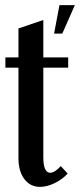

<svg xmlns="http://www.w3.org/2000/svg" viewBox="-20 -720 312 749"><path d="M191 -589 212 -700H272L223 -589ZM136 9Q98 9 75 -21.5Q52 -52 52 -103V-456H1V-496H52V-609L149 -642V-496H246V-456H149V-107Q149 -46 176 -46Q193 -46 217 -72L244 -43Q223 -20 193 -5.5Q163 9 136 9Z"/></svg>

Font: Moniqa Paragraph
Style: Bold
Weight: 700
Designer: Rajesh Rajput
Foundry: Rajesh Rajput
Version: Version 1.000